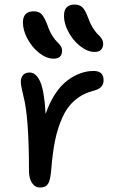

<svg xmlns="http://www.w3.org/2000/svg" viewBox="-20 -815 514 847"><path d="M397.9 -585.9Q366.2 -585.9 334 -611.3Q301.8 -636.7 282 -673.8Q262.2 -710.9 262.2 -745.1Q262.2 -794.9 309.1 -794.9Q330.6 -794.9 343.3 -783Q356 -771 369.1 -735.8Q378.4 -709.5 390.9 -690.2Q403.3 -670.9 412.6 -662.6Q421.9 -654.3 428.5 -644.3Q435.1 -634.3 435.1 -622.1Q435.1 -605 425.5 -595.5Q416 -585.9 397.9 -585.9ZM216.8 -556.2Q185.1 -556.2 153.1 -581.3Q121.1 -606.4 101.1 -644Q81.1 -681.6 81.1 -715.8Q81.1 -765.1 128.9 -765.1Q150.4 -765.1 162.6 -753.2Q174.8 -741.2 189 -705.1Q197.8 -678.2 210.2 -658.4Q222.7 -638.7 231.7 -630.4Q240.7 -622.1 247.3 -612.5Q253.9 -603 253.9 -591.8Q253.9 -556.2 216.8 -556.2ZM157.2 12.2Q134.3 12.2 121.1 -8.1Q107.9 -28.3 107.9 -61Q107.9 -302.2 83 -392.1Q71.8 -438.5 71.8 -454.1Q71.8 -472.7 81.8 -483.9Q91.8 -495.1 110.8 -495.1Q139.6 -495.1 157.7 -453.9Q175.8 -412.6 181.2 -312Q198.2 -362.3 223.1 -400.1Q248 -438 276.6 -459.5Q305.2 -481 334.2 -491.5Q363.3 -502 393.1 -502Q437 -502 437 -460.9Q437 -426.8 397 -416Q347.2 -403.8 311.8 -374Q276.4 -344.2 255.1 -296.6Q233.9 -249 222.9 -195.1Q211.9 -141.1 206.1 -67.9Q202.6 -20.5 192.1 -4.2Q181.6 12.2 157.2 12.2Z"/></svg>

Font: Shantell Sans Normal
Style: Regular
Weight: 400
Designer: Stephen Nixon, Anya Danilova, Shantell Martin
Foundry: Arrow Type
Version: Version 1.006;[559af2be0]